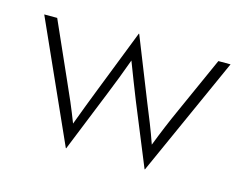

<svg xmlns="http://www.w3.org/2000/svg" viewBox="-70 -529 834 656"><g transform="rotate(15 347.0 -201.0)"><path d="M207.6 20.8 18.1 -401.4H63.9L152.8 -201.4Q167.4 -169.4 181.6 -136.1Q195.8 -102.8 209.7 -66.7Q222.9 -102.8 235.8 -136.1Q248.6 -169.4 261.1 -201.4L347.2 -421.5H348.6L436.1 -201.4Q449.3 -169.4 462.5 -136.1Q475.7 -102.8 488.2 -66.7Q502.1 -102.8 516 -136.1Q529.9 -169.4 544.4 -201.4L634 -401.4H677.1L487.5 20.8H486.1L396.5 -197.9Q384 -228.5 371.9 -260.4Q359.7 -292.4 346.5 -326.4Q334 -292.4 321.9 -260.4Q309.7 -228.5 297.2 -197.9L209 20.8Z"/></g></svg>

Font: Afacad Flux ExtraLight
Style: Regular
Weight: 250
Designer: Kristian Moeller
Foundry: Dicotype
Version: Version 1.100